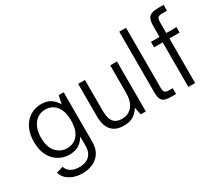

<svg xmlns="http://www.w3.org/2000/svg" viewBox="-145 -1089 1911 1650"><g transform="rotate(-30 810.5 -264.0)"><path d="M266 189Q226 189 187 177Q148 165 118.5 139.5Q89 114 78 74L145 54Q155 90 188 109.5Q221 129 270 129Q310 129 340 115.5Q370 102 388 72.5Q406 43 406 -4V-96Q387 -60 349.5 -33Q312 -6 249 -6Q194 -6 146 -33.5Q98 -61 68 -115.5Q38 -170 38 -252Q38 -332 66 -388Q94 -444 142.5 -474.5Q191 -505 250 -505Q312 -505 348 -479.5Q384 -454 406 -415L424 -496H473V-1Q473 59 447 101.5Q421 144 375 166.5Q329 189 266 189ZM261 -64Q301 -64 334 -83.5Q367 -103 387 -145Q407 -187 407 -254Q407 -321 387 -364Q367 -407 334 -427Q301 -447 260 -447Q194 -447 151.5 -395.5Q109 -344 109 -252Q109 -162 152 -113Q195 -64 261 -64Z M780 12Q721 12 685 -11.5Q649 -35 633 -76.5Q617 -118 617 -172V-496H684V-193Q684 -151 693 -118Q702 -85 726.5 -66Q751 -47 796 -47Q859 -47 897 -92.5Q935 -138 935 -222V-496H1002V0H952L936 -76Q918 -42 881 -15Q844 12 780 12Z M1255 0Q1213 0 1189.5 -9.5Q1166 -19 1156.5 -41.5Q1147 -64 1147 -105V-708H1214V-110Q1214 -80 1224.5 -69Q1235 -58 1267 -58H1302V0Z M1424 0V-442H1339V-496H1424V-591Q1424 -640 1433.5 -667.5Q1443 -695 1468.5 -706Q1494 -717 1543 -717H1592V-659H1542Q1512 -659 1501.5 -647Q1491 -635 1491 -597V-496H1592V-442H1491V0Z"/></g></svg>

Font: Atkinson Hyperlegible Next Light
Style: Regular
Weight: 300
Designer: Elliott Scott, Megan Eiswerth, Linus Boman, Theodore Petrosky, Letters from Sweden
Foundry: Applied Design Works, Letters from Sweden
Version: Version 2.001